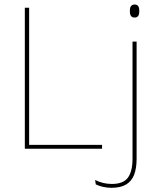

<svg xmlns="http://www.w3.org/2000/svg" viewBox="-20 -674 722 870"><path d="M112 0H92.5V-639H112ZM99 -17.5H442.5V0H99ZM580.5 0V-485.5H599V0ZM590 -594.5Q579.5 -594.5 574 -601.2Q568.5 -608 568.5 -622V-626.5Q568.5 -640 574 -646.8Q579.5 -653.5 590 -653.5Q600.5 -653.5 605.8 -646.8Q611 -640 611 -626.5V-622Q611 -608 605.8 -601.2Q600.5 -594.5 590 -594.5ZM485 177Q464.5 177 445.8 172.5Q427 168 414 161.5L411 141.5Q428.5 150.5 447.5 155Q466.5 159.5 487 159.5Q539 159.5 559.8 130.8Q580.5 102 580.5 45.5V-158H599V46Q599 88.5 587.8 117.8Q576.5 147 551.5 162Q526.5 177 485 177Z"/></svg>

Font: Anek Latin Thin
Style: Regular
Weight: 250
Designer: Yesha Goshar
Foundry: Ek Type
Version: Version 1.003